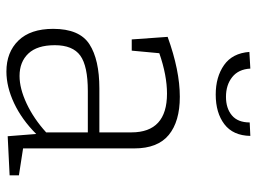

<svg xmlns="http://www.w3.org/2000/svg" viewBox="-121 -672 801 599"><g transform="rotate(90 279.5 -372.5)"><path d="M443 -44 527 -31V-2L405 4L398 -85Q353 -40 302 -16Q251 8 203 8Q143 8 106.5 -29.5Q70 -67 70 -138Q70 -220 118 -251Q166 -282 256 -282H393V-382Q393 -493 272 -493Q215 -493 146 -469L138 -383H103L95 -495Q200 -533 282 -533Q359 -533 401 -498.5Q443 -464 443 -391ZM217 -33Q256 -33 303 -55Q350 -77 393 -116V-246H264Q186 -246 153.5 -222.5Q121 -199 121 -143Q121 -88 147 -60.5Q173 -33 217 -33ZM142 -750 194 -753Q196 -716 220.5 -696.5Q245 -677 282 -677Q318 -677 340 -695.5Q362 -714 362 -751L404 -753Q403 -699 367.5 -672Q332 -645 275 -645Q220 -645 183 -671Q146 -697 142 -750Z"/></g></svg>

Font: Bitter Pro Light
Style: Regular
Weight: 300
Designer: Sol Matas, and Bitter project Authors
Foundry: Sol Matas
Version: Version 1.010